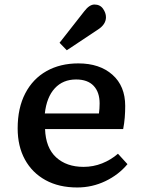

<svg xmlns="http://www.w3.org/2000/svg" viewBox="-20 -814 630 848"><path d="M321 14Q240 14 181 -18.5Q122 -51 90 -109.5Q58 -168 58 -247Q58 -337 91.5 -401.5Q125 -466 185.5 -500Q246 -534 326 -534Q420 -534 476.5 -484Q533 -434 533 -346Q533 -320 531 -295Q529 -270 524 -244H179Q182 -161 228 -119Q274 -77 349 -77Q392 -77 431 -92.5Q470 -108 501 -135L543 -89Q504 -42 445.5 -14Q387 14 321 14ZM178 -313H417Q420 -334 420 -357Q420 -407 393.5 -435Q367 -463 316 -463Q258 -463 222 -424Q186 -385 178 -313ZM275 -592 243 -625 352 -764Q375 -794 397 -794Q422 -794 435 -775.5Q448 -757 448 -738Q448 -706 412 -683Z"/></svg>

Font: Literata 7pt Medium
Style: Regular
Weight: 500
Designer: Latin by Veronika Burian and Jose Scaglione. Greek by Irene Vlachou. Cyrillic by Vera Evstafieva.
Foundry: TypeTogether
Version: Version 3.002